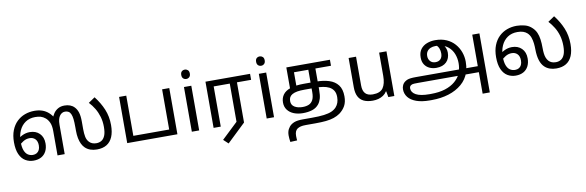

<svg xmlns="http://www.w3.org/2000/svg" viewBox="-63 -1342 6923 2268"><g transform="rotate(-10 3398.0 -208.0)"><path d="M249 12Q196 12 152 -14Q108 -40 82.5 -96.5Q57 -153 57 -242Q57 -323 81 -384Q105 -445 147 -485.5Q189 -526 243.5 -546Q298 -566 359 -566Q411 -566 452.5 -551.5Q494 -537 527.5 -507Q561 -477 587 -430L558 -433Q567 -468 588 -498.5Q609 -529 641.5 -547.5Q674 -566 719 -566Q756 -566 785.5 -555Q815 -544 837 -521Q863 -494 876 -452.5Q889 -411 889 -343V-255Q889 -200 897 -160.5Q905 -121 930 -95Q945 -79 966 -70.5Q987 -62 1015 -62Q1049 -62 1076 -78Q1103 -94 1119 -132Q1135 -170 1135 -237Q1135 -303 1118.5 -359Q1102 -415 1074 -461.5Q1046 -508 1009 -547L1087 -600Q1149 -521 1185.5 -434Q1222 -347 1222 -244Q1222 -159 1197.5 -102Q1173 -45 1126 -16.5Q1079 12 1009 12Q966 12 930.5 -0.5Q895 -13 869 -38Q848 -58 833 -88.5Q818 -119 810 -159.5Q802 -200 802 -250V-288Q802 -353 797.5 -390Q793 -427 783 -449Q773 -473 755 -483.5Q737 -494 714 -494Q693 -494 677.5 -485Q662 -476 652 -463Q637 -444 630 -417.5Q623 -391 623 -351V0H537V-293Q537 -356 520 -393.5Q503 -431 477 -453Q449 -476 420.5 -484Q392 -492 355 -492Q286 -492 237 -458.5Q188 -425 162 -366.5Q136 -308 136 -232Q136 -168 151.5 -129Q167 -90 193.5 -73Q220 -56 253 -56Q279 -56 298.5 -67.5Q318 -79 329 -101Q340 -123 340 -155Q340 -205 314 -231.5Q288 -258 247 -258Q207 -258 172 -237Q137 -216 108 -184L93 -248Q123 -283 167.5 -305.5Q212 -328 261 -328Q333 -328 377.5 -284Q422 -240 422 -165Q422 -110 401 -70Q380 -30 341.5 -9Q303 12 249 12Z M1373 0V-554H1459V-72H1889V-554H1975V0Z M2236 -536V0H2148V-536ZM2193 -737Q2213 -737 2228.5 -723.5Q2244 -710 2244 -681Q2244 -653 2228.5 -639Q2213 -625 2193 -625Q2171 -625 2156 -639Q2141 -653 2141 -681Q2141 -710 2156 -723.5Q2171 -737 2193 -737Z M2552 212 2495 159 2688 -24V-482H2495V0H2409V-554H2944V-482H2774V0Z M3134 -536V0H3046V-536ZM3091 -737Q3111 -737 3126.5 -723.5Q3142 -710 3142 -681Q3142 -653 3126.5 -639Q3111 -625 3091 -625Q3069 -625 3054 -639Q3039 -653 3039 -681Q3039 -710 3054 -723.5Q3069 -737 3091 -737Z M3480 12Q3420 12 3372 -7Q3324 -26 3296 -63Q3268 -100 3268 -152Q3268 -206 3296.5 -245.5Q3325 -285 3387 -306.5Q3449 -328 3551 -328H3696Q3783 -328 3851 -306.5Q3919 -285 3957.5 -235Q3996 -185 3996 -98Q3996 -31 3971 14.5Q3946 60 3900 94Q3867 117 3825.5 131Q3784 145 3730 150.5Q3676 156 3604 156H3491Q3449 156 3426 162Q3403 168 3386 179Q3370 190 3361 210Q3352 230 3352 263Q3352 278 3353 291.5Q3354 305 3355 317L3273 321Q3270 303 3268 281.5Q3266 260 3266 243Q3266 199 3282 168.5Q3298 138 3323 119Q3341 106 3360.5 98.5Q3380 91 3405.5 87.5Q3431 84 3464 84H3573Q3662 84 3719 76.5Q3776 69 3811 53.5Q3846 38 3869 13Q3889 -9 3899.5 -38.5Q3910 -68 3910 -105Q3910 -154 3890.5 -184Q3871 -214 3838.5 -230Q3806 -246 3766.5 -252Q3727 -258 3686 -258H3544Q3493 -258 3457.5 -252Q3422 -246 3397 -232Q3375 -219 3364.5 -200.5Q3354 -182 3354 -153Q3354 -107 3392 -83.5Q3430 -60 3488 -60Q3532 -60 3563.5 -73.5Q3595 -87 3612.5 -120.5Q3630 -154 3630 -213V-482H3458V-302L3379 -286V-554H3902V-482H3715V-226Q3715 -159 3703.5 -121Q3692 -83 3671 -57Q3640 -19 3591.5 -3.5Q3543 12 3480 12Z M4577 -536V0H4505L4492 -71H4488Q4471 -43 4444 -25Q4417 -7 4385 1.5Q4353 10 4318 10Q4254 10 4210.5 -10.5Q4167 -31 4145 -74Q4123 -117 4123 -185V-536H4212V-191Q4212 -127 4241 -95Q4270 -63 4331 -63Q4420 -63 4454.5 -113Q4489 -163 4489 -257V-536Z M4983 124Q4886 124 4821 100.5Q4756 77 4723.5 35.5Q4691 -6 4691 -60Q4691 -85 4702 -109Q4713 -133 4736 -149Q4749 -158 4764 -164Q4779 -170 4803.5 -173Q4828 -176 4868 -176H5615L5618 -104H4879Q4848 -104 4831.5 -103Q4815 -102 4807 -99Q4799 -96 4791 -90Q4776 -78 4776 -56Q4776 -7 4829 22Q4882 51 4989 51H5006Q5107 51 5179.5 27.5Q5252 4 5299.5 -37Q5347 -78 5371 -130L5375 -149Q5384 -174 5388 -199.5Q5392 -225 5392 -251Q5392 -309 5372 -361Q5352 -413 5310.5 -448.5Q5269 -484 5204 -494Q5191 -496 5179.5 -496.5Q5168 -497 5155 -497Q5124 -497 5098 -486Q5072 -475 5056.5 -453Q5041 -431 5041 -397Q5041 -360 5063.5 -334.5Q5086 -309 5127 -309Q5165 -309 5187.5 -332.5Q5210 -356 5210 -400Q5210 -433 5199.5 -459.5Q5189 -486 5163 -510L5220 -527Q5238 -512 5253.5 -492Q5269 -472 5278.5 -447.5Q5288 -423 5288 -396Q5288 -361 5277.5 -332.5Q5267 -304 5246 -283.5Q5225 -263 5194.5 -252Q5164 -241 5125 -241Q5080 -241 5043 -258Q5006 -275 4984 -309Q4962 -343 4962 -393Q4962 -455 4991 -493Q5020 -531 5066.5 -548.5Q5113 -566 5165 -566Q5242 -566 5300.5 -540Q5359 -514 5398.5 -469Q5438 -424 5458 -368Q5478 -312 5478 -252Q5478 -225 5475 -199.5Q5472 -174 5466 -150L5460 -128Q5432 -46 5366.5 10Q5301 66 5208.5 95Q5116 124 5004 124ZM5609 154V-554H5695V154Z M6032 12Q5979 12 5935 -14Q5891 -40 5865.5 -96.5Q5840 -153 5840 -242Q5840 -323 5864 -384Q5888 -445 5930 -485.5Q5972 -526 6026.5 -546Q6081 -566 6142 -566Q6190 -566 6240 -553Q6290 -540 6328 -502Q6356 -475 6371.5 -440Q6387 -405 6393.5 -359Q6400 -313 6400 -252Q6400 -217 6403.5 -188Q6407 -159 6416 -136Q6425 -113 6441 -95Q6456 -79 6477 -70.5Q6498 -62 6527 -62Q6560 -62 6587 -78Q6614 -94 6630 -132Q6646 -170 6646 -237Q6646 -303 6630 -359Q6614 -415 6585.5 -461.5Q6557 -508 6521 -547L6599 -600Q6661 -521 6697 -434Q6733 -347 6733 -244Q6733 -159 6708.5 -102Q6684 -45 6637 -16.5Q6590 12 6520 12Q6477 12 6441.5 -0.5Q6406 -13 6380 -38Q6348 -68 6331 -121Q6314 -174 6313 -250Q6313 -286 6309 -324Q6305 -362 6293 -396.5Q6281 -431 6255 -455Q6235 -473 6207 -482.5Q6179 -492 6138 -492Q6069 -492 6020 -458.5Q5971 -425 5945 -366.5Q5919 -308 5919 -232Q5919 -168 5934.5 -129Q5950 -90 5976.5 -73Q6003 -56 6036 -56Q6063 -56 6082.5 -67.5Q6102 -79 6112.5 -101Q6123 -123 6123 -155Q6123 -205 6097 -231.5Q6071 -258 6030 -258Q5990 -258 5955 -237Q5920 -216 5891 -184L5876 -248Q5906 -283 5950.5 -305.5Q5995 -328 6044 -328Q6116 -328 6160.5 -284Q6205 -240 6205 -165Q6205 -110 6184 -70Q6163 -30 6124.5 -9Q6086 12 6032 12Z"/></g></svg>

Font: ltamil05
Style: Book
Weight: 400
Designer: Jelle Bosma - Monotype Design Team
Foundry: Monotype Imaging Inc.
Version: Version 2.003